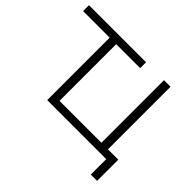

<svg xmlns="http://www.w3.org/2000/svg" viewBox="-145 -720 1037 1037"><g transform="rotate(45 373.0 -202.0)"><path d="M203 0H654V118H702V-44H623V-522H573V-44H253V-477H436V-522H0V-477H203Z"/></g></svg>

Font: Chess Sans Light
Style: Regular
Weight: 300
Designer: Wolf Bōese
Foundry: Wolf Bōese
Version: Version 7.223;Glyphs 3.3 (3306)